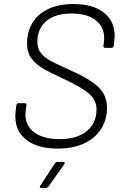

<svg xmlns="http://www.w3.org/2000/svg" viewBox="-20 -728 604 951"><path d="M56 -151Q56 -166 57 -174L61 -207Q63 -217 72 -217H102Q107 -217 109.5 -214Q112 -211 111 -207L107 -177Q106 -171 106 -160Q106 -105 150.5 -72Q195 -39 275 -39Q362 -39 410 -78.5Q458 -118 458 -186Q458 -232 420.5 -264.5Q383 -297 290 -340Q224 -370 190 -390.5Q156 -411 135 -440Q114 -469 114 -513Q114 -529 115 -537Q125 -619 185.5 -663.5Q246 -708 343 -708Q441 -708 494.5 -665.5Q548 -623 548 -550Q548 -542 546 -524L544 -501Q543 -497 540 -494Q537 -491 533 -491H501Q496 -491 493.5 -494Q491 -497 492 -501L495 -521Q496 -527 496 -539Q496 -595 454 -628Q412 -661 334 -661Q260 -661 216.5 -629.5Q173 -598 166 -539Q165 -533 165 -521Q165 -488 182 -466Q199 -444 230 -427Q261 -410 324 -382Q419 -341 464.5 -299.5Q510 -258 510 -194Q510 -135 480.5 -89Q451 -43 396 -17.5Q341 8 266 8Q167 8 111.5 -34.5Q56 -77 56 -151ZM180 191 252 81Q257 74 265 74H293Q299 74 300.5 77.5Q302 81 298 86L220 196Q213 203 207 203H185Q179 203 177.5 199.5Q176 196 180 191Z"/></svg>

Font: Barlow Light
Style: Italic
Weight: 300
Italic angle: -7°
Designer: Jeremy Tribby
Foundry: Tribby Type
Version: Version 1.408